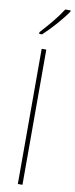

<svg xmlns="http://www.w3.org/2000/svg" viewBox="-108 -1030 414 1063"><g transform="rotate(10 99.0 -498.5)"><path d="M198 -990V-997H168C136 -947 94 -898 49 -849V-839H65C108 -878 165 -942 198 -990ZM103 0V-760H77V0Z"/></g></svg>

Font: Noto Sans Lao UI Cond Thin
Style: Regular
Weight: 100
Width: 3
Designer: Monotype Design Team
Foundry: Monotype Imaging Inc.
Version: Version 2.000